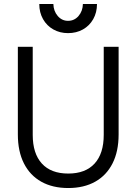

<svg xmlns="http://www.w3.org/2000/svg" viewBox="-20 -936 688 968"><path d="M324 12Q245 12 188 -20Q131 -52 100.5 -112.5Q70 -173 70 -258V-700H145V-256Q145 -162 191 -111.5Q237 -61 324 -61Q411 -61 457 -111.5Q503 -162 503 -256V-700H578V-258Q578 -173 547.5 -112.5Q517 -52 460 -20Q403 12 324 12ZM323 -769Q282 -769 249 -787.5Q216 -806 197 -839.5Q178 -873 178 -916H249Q250 -880 271 -855.5Q292 -831 323 -831Q355 -831 376 -855.5Q397 -880 398 -916H469Q469 -873 450 -839.5Q431 -806 398 -787.5Q365 -769 323 -769Z"/></svg>

Font: Fustat
Style: Regular
Weight: 400
Designer: Mohamed Gaber, Khaled Hosny, Laura Garcia Mut
Foundry: Kief Type Foundry, Alif Type Foundry, Hard Type Foundry
Version: Version 1.007